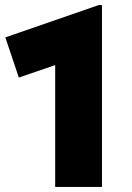

<svg xmlns="http://www.w3.org/2000/svg" viewBox="-20 -735 518 755"><path d="M197 0V-479L54 -430L1 -588L368 -715H381V0Z"/></svg>

Font: Geologica Roman Black
Style: Regular
Weight: 900
Designer: Sindre Bremnes, Frode Helland
Foundry: Monokrom Skriftforlag AS
Version: Version 1.010;gftools[0.9.28]